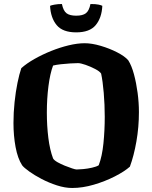

<svg xmlns="http://www.w3.org/2000/svg" viewBox="-20 -935 758 955"><path d="M339 0Q303 0 263 -13Q223 -26 187.5 -44.5Q152 -63 125.5 -82Q99 -101 90 -113Q68 -147 57.5 -203.5Q47 -260 47 -323Q47 -375 52.5 -427Q58 -479 67 -523Q76 -567 86 -596Q113 -620 152 -642Q191 -664 234.5 -681.5Q278 -699 321.5 -709.5Q365 -720 401 -720Q437 -720 481 -707Q525 -694 563 -674.5Q601 -655 618 -635Q635 -608 646.5 -565Q658 -522 664.5 -473Q671 -424 671 -377Q671 -303 658.5 -231.5Q646 -160 626 -106Q599 -82 551 -57.5Q503 -33 447 -16.5Q391 0 339 0ZM361 -92Q373 -92 394.5 -94Q416 -96 438 -101Q460 -106 471 -113Q488 -157 494.5 -222Q501 -287 501 -354Q501 -414 496 -473Q491 -532 483 -569Q476 -580 453 -592Q430 -604 405.5 -612.5Q381 -621 368 -621Q353 -621 329.5 -619.5Q306 -618 283 -615.5Q260 -613 244 -609Q229 -569 221 -506.5Q213 -444 213 -375Q213 -309 220.5 -249Q228 -189 244 -147Q249 -138 265.5 -128.5Q282 -119 302 -111Q322 -103 338.5 -97.5Q355 -92 361 -92ZM359 -774Q292 -774 262 -810Q232 -846 229 -906Q235 -909 251.5 -912Q268 -915 288 -915Q295 -881 311 -869Q327 -857 359 -857Q391 -857 407 -869Q423 -881 430 -915Q457 -915 470.5 -912Q484 -909 489 -906Q486 -846 456 -810Q426 -774 359 -774Z"/></svg>

Font: Texturina 72pt Black
Style: Regular
Weight: 900
Designer: Guillermo Torres Carreño
Foundry: Omnibus-Type
Version: Version 1.002; ttfautohint (v1.8.3)